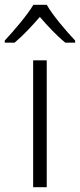

<svg xmlns="http://www.w3.org/2000/svg" viewBox="-51 -785 335 805"><path d="M145 -765H89C64 -722 6 -655 -31 -615V-606H10C46 -636 84 -677 116 -714C148 -677 187 -635 223 -606H264V-615C227 -654 169 -722 145 -765ZM145 0V-532H88V0Z"/></svg>

Font: Noto Sans Meetei Mayek Light
Style: Regular
Weight: 300
Designer: Monotype Design Team and Neelakash Kshetrimayum
Foundry: Monotype Imaging Inc.
Version: Version 2.002